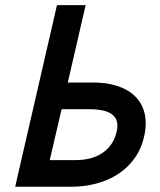

<svg xmlns="http://www.w3.org/2000/svg" viewBox="-20 -709 607 729"><path d="M196.3 -689.5H305.2L237.3 -395.5H335Q395 -395.5 439.7 -377.4Q484.4 -359.4 508.8 -324.5Q533.2 -289.6 533.2 -240.7Q533.2 -215.3 526.9 -189.5Q513.2 -129.9 474.1 -87.2Q435.1 -44.4 377 -22.2Q318.8 0 249 0H37.6ZM266.1 -101.1Q330.1 -101.1 370.6 -129.4Q411.1 -157.7 422.9 -209Q425.8 -221.7 425.8 -231.4Q425.8 -263.2 399.4 -278.8Q373 -294.4 316.9 -294.4H213.9L168.9 -101.1Z"/></svg>

Font: Acari Sans SemiBold
Style: Italic
Weight: 600
Italic angle: -13°
Designer: Alfredo Marco Pradil and Stefan Peev
Foundry: Hanken Design Co.
Version: Version 1.045;January 11, 2019;FontCreator 11.5.0.2425 64-bi